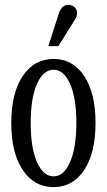

<svg xmlns="http://www.w3.org/2000/svg" viewBox="-20 -744 435 782"><path d="M217.8 -556.2H176.8L220.2 -690.9Q231.9 -724.1 257.8 -724.1Q272.9 -724.1 283.4 -714.8Q293.9 -705.6 293.9 -690.9Q293.9 -676.8 285.2 -664.1ZM198.2 18.1Q119.1 18.1 72.5 -51.8Q25.9 -121.6 25.9 -243.2Q25.9 -364.7 72.5 -434.3Q119.1 -503.9 198.2 -503.9Q276.9 -503.9 323 -434.3Q369.1 -364.7 369.1 -243.2Q369.1 -121.6 323 -51.8Q276.9 18.1 198.2 18.1ZM198.2 -25.9Q239.7 -25.9 265.4 -84Q291 -142.1 291 -243.2Q291 -344.2 265.4 -402.1Q239.7 -460 198.2 -460Q156.2 -460 130.6 -402.1Q105 -344.2 105 -243.2Q105 -141.6 130.6 -83.7Q156.2 -25.9 198.2 -25.9Z"/></svg>

Font: Margherita
Style: Regular
Weight: 400
Designer: James Puckett
Foundry: Dunwich Type Founders
Version: Version 1.008;hotconv 1.0.109;makeotfexe 2.5.65596